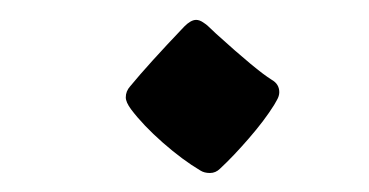

<svg xmlns="http://www.w3.org/2000/svg" viewBox="-20 -159 377 196"><path d="M112.8 -70.8Q131.3 -93.3 168 -131.8Q174.8 -138.7 180.2 -138.7Q183.6 -138.7 187.3 -136.2Q190.9 -133.8 191.9 -132.8L200.7 -124.5Q242.2 -86.9 257.3 -77.6Q265.1 -73.2 265.1 -64.9Q265.1 -61 262.7 -56.9Q260.3 -52.7 259.8 -51.8Q250 -36.1 234.1 -17.8Q218.3 0.5 204.6 13.2Q200.2 17.6 194.3 17.6Q188.5 17.6 184.6 15.1Q166.5 4.4 146.2 -13.4Q126 -31.2 113.8 -47.4Q108.4 -54.7 108.4 -59.6Q108.4 -65.9 112.8 -70.8Z"/></svg>

Font: David Libre Medium
Style: Regular
Weight: 500
Version: Version 1.000